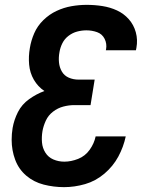

<svg xmlns="http://www.w3.org/2000/svg" viewBox="-20 -763 616 791"><path d="M244 8Q287 8 330.5 -4.5Q374 -17 410 -47.5Q446 -78 467.5 -118Q489 -158 498 -201H374Q368 -172 349.5 -146Q331 -120 302 -108.5Q273 -97 245 -97Q221 -97 200 -106Q179 -115 167 -134Q155 -153 153 -176Q151 -199 155 -223Q159 -245 169 -266.5Q179 -288 198.5 -303Q218 -318 241 -324Q264 -330 286 -330H353L370 -435H304Q282 -435 263.5 -443Q245 -451 235 -468Q225 -485 223 -506Q221 -527 225 -548Q228 -567 237 -585Q246 -603 262.5 -615.5Q279 -628 298 -633Q317 -638 336 -638Q359 -638 380 -630.5Q401 -623 411 -603Q421 -583 417 -560Q417 -558 416 -556H540Q541 -561 542 -566Q548 -599 539.5 -630Q531 -661 510.5 -684Q490 -707 462 -720Q434 -733 402 -738Q370 -743 337 -743Q306 -743 274.5 -737.5Q243 -732 213 -718Q183 -704 158.5 -680Q134 -656 121 -626Q108 -596 103 -565Q97 -531 100 -497Q103 -463 119.5 -434.5Q136 -406 163 -388Q130 -376 100 -354.5Q70 -333 54 -301.5Q38 -270 32 -236Q28 -212 28 -187Q28 -144 42.5 -105Q57 -66 88 -39.5Q119 -13 160 -2.5Q201 8 244 8Z"/></svg>

Font: Iosevka Sparkle Oblique
Style: Bold
Weight: 700
Italic angle: -9°
Designer: Belleve Invis
Foundry: Belleve Invis
Version: Version 4.5.0; ttfautohint (v1.8.3)